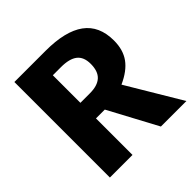

<svg xmlns="http://www.w3.org/2000/svg" viewBox="-182 -839 985 985"><g transform="rotate(-45 310.0 -346.5)"><path d="M293 -265H229V0H65V-693H292Q434 -693 505.5 -641Q577 -589 577 -482Q577 -415 545 -370.5Q513 -326 444 -295L620 0H435ZM229 -378H298Q353 -378 380.5 -403Q408 -428 408 -482Q408 -532 378.5 -555Q349 -578 288 -578H229Z"/></g></svg>

Font: Fira Sans BGR
Style: Bold
Weight: 700
Designer: bBox Type GmbH & Carrois Corporate GbR & Edenspiekermann AG
Foundry: bBox Type GmbH & Carrois Corporate GbR & Edenspiekermann AG
Version: Version 4.301